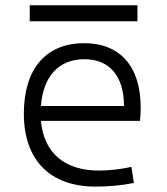

<svg xmlns="http://www.w3.org/2000/svg" viewBox="-20 -689 626 719"><path d="M338.4 9.8C384.8 9.8 436 5.4 481.4 -3.9L472.2 -64C432.6 -55.2 388.7 -50.3 350.1 -50.3C221.2 -50.3 144 -117.2 133.3 -236.3H503.9C505.9 -250 506.8 -268.1 506.8 -287.1C506.8 -440.4 429.2 -527.3 295.4 -527.3C151.9 -527.3 69.3 -431.2 69.3 -263.7C69.3 -89.4 167 9.8 338.4 9.8ZM133.3 -292C141.6 -403.3 200.2 -467.3 296.4 -467.3C390.1 -467.3 444.3 -403.8 444.3 -292ZM91.3 -609.4H494.6V-669.4H91.3Z"/></svg>

Font: Cascadia Mono NF Light
Style: Regular
Weight: 300
Monospace: yes
Designer: Aaron Bell
Foundry: Saja Typeworks
Version: Version 2404.023